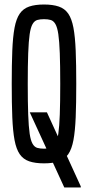

<svg xmlns="http://www.w3.org/2000/svg" viewBox="-20 -716 391 851"><path d="M265 115 112 -218H188L338 110V115ZM175 8Q136 8 109.5 -1Q83 -10 67.5 -32.5Q52 -55 44.5 -95Q37 -135 34.5 -196Q32 -257 32 -344Q32 -431 34.5 -492Q37 -553 44.5 -593Q52 -633 67.5 -655.5Q83 -678 109.5 -687Q136 -696 175 -696Q214 -696 240.5 -687Q267 -678 282.5 -655.5Q298 -633 305.5 -593Q313 -553 315.5 -492Q318 -431 318 -344Q318 -257 315.5 -196Q313 -135 305.5 -95Q298 -55 282.5 -32.5Q267 -10 241 -1Q215 8 175 8ZM175 -57Q192 -57 204.5 -60.5Q217 -64 225.5 -78.5Q234 -93 238.5 -123.5Q243 -154 245 -208Q247 -262 247 -344Q247 -426 245 -480Q243 -534 238.5 -564.5Q234 -595 225.5 -609.5Q217 -624 204.5 -627.5Q192 -631 175 -631Q158 -631 145.5 -627.5Q133 -624 124.5 -609.5Q116 -595 111.5 -564.5Q107 -534 105 -480Q103 -426 103 -344Q103 -262 105 -208Q107 -154 111.5 -123.5Q116 -93 124.5 -78.5Q133 -64 145.5 -60.5Q158 -57 175 -57Z"/></svg>

Font: Saira UltraCondensed Medium
Style: Regular
Weight: 500
Width: 1
Designer: Hector Gatti with collaboration of the Omnibus-Type team
Foundry: Omnibus-Type
Version: Version 1.101